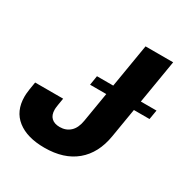

<svg xmlns="http://www.w3.org/2000/svg" viewBox="-167 -871 996 1023"><g transform="rotate(30 330.5 -359.5)"><path d="M241.7 9.8Q134.8 9.8 74.5 -37.6Q14.2 -85 14.2 -173.8Q14.2 -181.6 14.9 -191.4Q15.6 -201.2 18.1 -218.8Q20.5 -236.3 25.9 -266.6H198.2Q193.4 -238.8 191.2 -224.6Q189 -210.4 188.5 -204.3Q188 -198.2 188 -194.3Q188 -160.6 206.1 -143.6Q224.1 -126.5 257.3 -126.5Q295.4 -126.5 321 -149.9Q346.7 -173.3 354.5 -220.7L439 -727.5H608.9L524.9 -223.6Q506.3 -111.3 433.8 -50.8Q361.3 9.8 241.7 9.8ZM285.2 -402.8 294.4 -460.4H660.6L650.9 -402.8Z"/></g></svg>

Font: Inter ExtraBold
Style: Italic
Weight: 800
Italic angle: -9.3988°
Designer: Rasmus Andersson
Foundry: rsms
Version: Version 4.001;git-66647c0bb